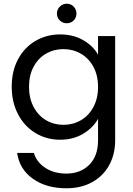

<svg xmlns="http://www.w3.org/2000/svg" viewBox="-20 -742 716 1032"><path d="M303 -557Q374 -557 427.5 -526Q481 -495 507 -448V-548H599V12Q599 87 567 145.5Q535 204 475.5 237Q416 270 337 270Q229 270 157 219Q85 168 72 80H162Q177 130 224 160.5Q271 191 337 191Q412 191 459.5 144Q507 97 507 12V-103Q480 -55 427 -23Q374 9 303 9Q230 9 170.5 -27Q111 -63 77 -128Q43 -193 43 -276Q43 -360 77 -423.5Q111 -487 170.5 -522Q230 -557 303 -557ZM507 -275Q507 -337 482 -383Q457 -429 414.5 -453.5Q372 -478 321 -478Q270 -478 228 -454Q186 -430 161 -384Q136 -338 136 -276Q136 -213 161 -166.5Q186 -120 228 -95.5Q270 -71 321 -71Q372 -71 414.5 -95.5Q457 -120 482 -166.5Q507 -213 507 -275ZM339 -617Q317 -617 301.5 -632Q286 -647 286 -669Q286 -691 301.5 -706.5Q317 -722 339 -722Q361 -722 376 -706.5Q391 -691 391 -669Q391 -647 376 -632Q361 -617 339 -617Z"/></svg>

Font: Fz Poppins
Style: Regular
Weight: 400
Designer: Ninad Kale (Devanagari), Jonny Pinhorn (Latin)
Foundry: Indian Type Foundry
Version: Vit hóa bi Vntype.Com & FontZin.Com